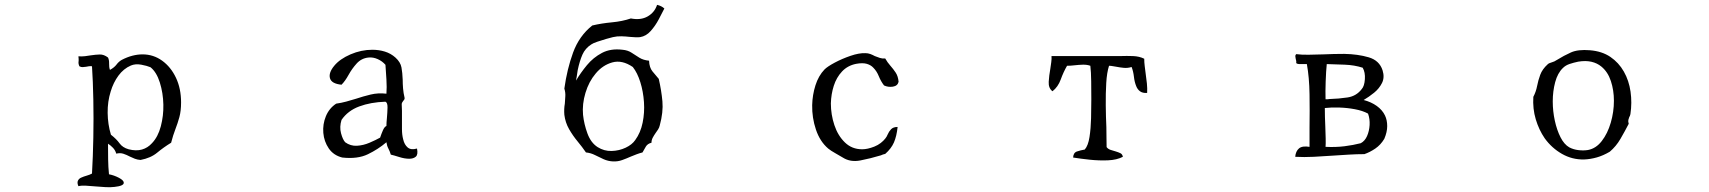

<svg xmlns="http://www.w3.org/2000/svg" viewBox="-20 -692 7040 791"><path d="M726 -270Q726 -235 719 -209.5Q712 -184 702.5 -159.5Q693 -135 685 -104Q654 -85 627.5 -63Q601 -41 559 -33Q546 -34 535.5 -38Q525 -42 515 -47Q502 -54 488.5 -58.5Q475 -63 459 -59Q455 -73 445.5 -83Q436 -93 425 -100Q425 -67 425.5 -35Q426 -3 429 26Q450 30 470 40.5Q490 51 490 61Q490 74 452 78Q436 80 415.5 79Q395 78 374 76Q353 74 334 73Q315 72 303 75Q297 61 301 52.5Q305 44 314 40Q325 35 337.5 31.5Q350 28 359 23Q363 -46 364.5 -125.5Q366 -205 364.5 -281.5Q363 -358 359 -419Q352 -420 346 -419Q340 -418 335 -417Q328 -416 321 -415.5Q314 -415 307 -419Q304 -426 303.5 -431Q303 -436 304 -441Q304 -445 304 -449.5Q304 -454 303 -460Q317 -459 330 -460.5Q343 -462 354 -464Q374 -467 391 -467.5Q408 -468 425 -455Q430 -445 429.5 -430Q429 -415 433 -404Q451 -414 460 -426Q469 -438 481 -445Q504 -457 525.5 -462.5Q547 -468 567 -468Q612 -468 648 -442Q684 -416 705 -371.5Q726 -327 726 -270ZM653 -261Q652 -309 638.5 -352Q625 -395 600 -415Q586 -421 562 -425.5Q538 -430 519 -422Q489 -409 468 -380.5Q447 -352 436 -315Q423 -274 423.5 -227Q424 -180 437 -137Q460 -119 472.5 -101.5Q485 -84 510 -77Q541 -69 565 -76Q589 -83 606 -102Q631 -128 642.5 -171.5Q654 -215 653 -261Z M1698 -80Q1703 -55 1693 -46.5Q1683 -38 1666 -38Q1647 -38 1625 -45Q1603 -52 1590 -55Q1586 -69 1580 -80Q1574 -91 1572 -106Q1538 -77 1495.5 -56.5Q1453 -36 1390 -43Q1354 -52 1334.5 -80.5Q1315 -109 1312 -144.5Q1309 -180 1322.5 -213Q1336 -246 1365 -265Q1386 -268 1406.5 -273.5Q1427 -279 1446 -285Q1476 -295 1507 -302.5Q1538 -310 1572 -306Q1574 -332 1572 -364.5Q1570 -397 1568 -425Q1555 -440 1536 -448.5Q1517 -457 1498 -455Q1469 -452 1449.5 -430.5Q1430 -409 1416 -383.5Q1402 -358 1387 -343Q1346 -347 1339.5 -369.5Q1333 -392 1357 -421Q1380 -449 1424 -468Q1468 -487 1514 -487Q1541 -487 1565.5 -479.5Q1590 -472 1609 -455Q1630 -436 1634 -414Q1638 -392 1639 -364Q1639 -347 1640.5 -328Q1642 -309 1647 -288Q1647 -284 1645 -281Q1643 -278 1641 -276Q1639 -273 1637 -270Q1635 -267 1635 -262Q1636 -250 1636 -235.5Q1636 -221 1636 -206Q1636 -183 1636 -160Q1636 -137 1641 -118Q1646 -96 1659.5 -84.5Q1673 -73 1698 -80ZM1572 -173Q1572 -179 1572.5 -188Q1573 -197 1574 -206Q1576 -228 1576.5 -248.5Q1577 -269 1568 -273Q1507 -271 1460 -253.5Q1413 -236 1387 -198Q1378 -169 1385 -143Q1392 -117 1402 -106Q1424 -90 1450.5 -91.5Q1477 -93 1502.5 -104Q1528 -115 1546 -125Q1551 -140 1557.5 -155Q1564 -170 1572 -173Z M2717 -657Q2708 -639 2694 -612.5Q2680 -586 2661 -564.5Q2642 -543 2617 -539Q2609 -538 2598 -538.5Q2587 -539 2575 -540Q2558 -542 2540 -542.5Q2522 -543 2505 -539Q2496 -537 2477 -531.5Q2458 -526 2440.5 -520Q2423 -514 2416 -509Q2391 -493 2379.5 -467Q2368 -441 2360 -403Q2359 -393 2356 -376.5Q2353 -360 2353 -360Q2372 -392 2398 -423.5Q2424 -455 2460 -474Q2496 -493 2545 -487Q2567 -485 2582.5 -474.5Q2598 -464 2614.5 -454Q2631 -444 2654 -442Q2655 -414 2668 -398Q2681 -382 2694 -367Q2705 -319 2709 -274.5Q2713 -230 2698 -175Q2696 -166 2691 -158.5Q2686 -151 2681 -144Q2674 -134 2669 -124.5Q2664 -115 2664 -104Q2648 -100 2641 -88.5Q2634 -77 2627 -64Q2615 -61 2603 -56.5Q2591 -52 2579 -47Q2561 -39 2543 -32.5Q2525 -26 2505 -27Q2485 -28 2467 -36Q2449 -44 2431.5 -53Q2414 -62 2394 -64Q2379 -86 2359.5 -109.5Q2340 -133 2324.5 -160Q2309 -187 2305 -219Q2304 -231 2304.5 -242.5Q2305 -254 2307 -265Q2308 -281 2309 -296Q2310 -311 2305 -327Q2316 -407 2341 -475.5Q2366 -544 2420 -587Q2458 -596 2501 -600Q2544 -604 2579 -616Q2620 -608 2648.5 -624.5Q2677 -641 2687 -672Q2705 -668 2717 -657ZM2597 -115Q2619 -145 2627.5 -186.5Q2636 -228 2633 -271.5Q2630 -315 2618 -353.5Q2606 -392 2587 -416Q2543 -446 2503 -435Q2463 -424 2434 -389Q2406 -356 2392 -309.5Q2378 -263 2382 -219Q2386 -181 2400 -142.5Q2414 -104 2442 -86Q2469 -69 2500 -70Q2531 -71 2557.5 -83.5Q2584 -96 2597 -115Z M3682 -355Q3678 -338 3658.5 -335Q3639 -332 3622 -340Q3609 -357 3600.5 -378Q3592 -399 3578 -413Q3568 -424 3551 -429Q3534 -434 3507 -429Q3472 -422 3449 -397.5Q3426 -373 3415 -338.5Q3404 -304 3403 -266Q3403 -220 3417.5 -176.5Q3432 -133 3461 -105Q3490 -77 3532 -77Q3554 -77 3582 -88Q3597 -94 3608.5 -103Q3620 -112 3627 -121Q3633 -128 3637.5 -139Q3642 -150 3651 -159.5Q3660 -169 3678 -169Q3674 -131 3663 -105.5Q3652 -80 3627 -58Q3622 -57 3617.5 -55.5Q3613 -54 3609 -52Q3566 -39 3524.5 -31Q3483 -23 3452 -43Q3439 -51 3421 -61Q3403 -71 3392 -80Q3358 -109 3341.5 -158Q3325 -207 3326 -259Q3327 -301 3339.5 -340.5Q3352 -380 3377 -406Q3389 -418 3419 -434Q3449 -450 3484 -462Q3519 -474 3545 -473Q3556 -473 3565.5 -469.5Q3575 -466 3584 -461Q3594 -457 3604.5 -453.5Q3615 -450 3627 -451Q3636 -435 3648 -421.5Q3660 -408 3670 -393Q3680 -378 3682 -355Z M4706 -309Q4687 -308 4676.5 -316Q4666 -324 4661 -337Q4654 -354 4651.5 -376Q4649 -398 4642 -416Q4626 -411 4610 -412.5Q4594 -414 4579 -417Q4571 -418 4564 -419.5Q4557 -421 4549 -421Q4540 -393 4537.5 -350Q4535 -307 4535.5 -258.5Q4536 -210 4538 -168Q4538 -143 4538.5 -122Q4539 -101 4539 -86Q4545 -78 4555.5 -74.5Q4566 -71 4577 -68Q4587 -65 4595.5 -61Q4604 -57 4606 -46Q4581 -33 4544.5 -31.5Q4508 -30 4470 -34Q4432 -38 4401 -43Q4402 -63 4417 -68Q4432 -73 4449 -76Q4463 -92 4468.5 -127.5Q4474 -163 4475 -205Q4476 -247 4476 -283Q4476 -318 4475.5 -357Q4475 -396 4472 -421Q4458 -426 4441 -425.5Q4424 -425 4407 -423Q4399 -422 4391 -421.5Q4383 -421 4376 -421Q4361 -395 4350 -364.5Q4339 -334 4316 -316Q4299 -329 4300.5 -355Q4302 -381 4307 -408Q4309 -422 4311 -436Q4313 -450 4312 -461Q4320 -461 4335.5 -461Q4351 -461 4370 -461Q4399 -461 4432.5 -461Q4466 -461 4497.5 -461Q4529 -461 4552 -461Q4575 -461 4583 -461Q4586 -461 4589 -461Q4592 -461 4595 -461Q4622 -462 4648 -461Q4674 -460 4694 -450Q4694 -435 4696 -419.5Q4698 -404 4700 -388Q4703 -368 4705 -348Q4707 -328 4706 -309Z M5686 -216Q5695 -197 5695 -172.5Q5695 -148 5683 -120Q5668 -95 5646 -80Q5624 -65 5601 -57Q5569 -57 5537 -55Q5505 -53 5474 -51Q5432 -48 5392.5 -46Q5353 -44 5316 -46Q5318 -69 5331.5 -80.5Q5345 -92 5375 -87Q5375 -106 5375 -126Q5375 -146 5375 -168Q5376 -234 5375 -303.5Q5374 -373 5364 -428Q5360 -428 5356.5 -428Q5353 -428 5349 -428Q5340 -428 5332.5 -428Q5325 -428 5320 -432Q5321 -437 5320 -441.5Q5319 -446 5318 -450Q5317 -455 5316.5 -460Q5316 -465 5320 -469Q5342 -466 5371 -466.5Q5400 -467 5432 -468Q5453 -469 5475 -469.5Q5497 -470 5518 -470Q5574 -469 5618.5 -456Q5663 -443 5676 -402Q5685 -373 5673.5 -350Q5662 -327 5641 -310Q5620 -293 5598 -280Q5629 -272 5652 -255.5Q5675 -239 5686 -216ZM5616 -224Q5594 -236 5562 -242Q5530 -248 5497 -249Q5464 -250 5438 -247Q5438 -230 5438.5 -210Q5439 -190 5440 -170Q5441 -144 5441.5 -121.5Q5442 -99 5441 -87Q5483 -85 5519 -89.5Q5555 -94 5586 -102Q5603 -111 5612 -131.5Q5621 -152 5622.5 -177Q5624 -202 5616 -224ZM5594 -413Q5560 -424 5520 -425.5Q5480 -427 5446 -428Q5443 -399 5441.5 -356.5Q5440 -314 5441 -283Q5445 -283 5449 -283Q5453 -283 5457 -284Q5495 -285 5531.5 -290.5Q5568 -296 5590 -325Q5601 -337 5603 -365.5Q5605 -394 5594 -413Z M6697 -222Q6696 -218 6695 -215Q6694 -212 6692 -209Q6690 -204 6688.5 -198Q6687 -192 6690 -182Q6674 -151 6656 -120Q6638 -89 6612 -67Q6585 -51 6558.5 -43.5Q6532 -36 6506 -35Q6457 -34 6415 -58Q6373 -82 6344 -122Q6320 -157 6307 -200.5Q6294 -244 6297 -293Q6308 -314 6312.5 -337.5Q6317 -361 6325.5 -384Q6334 -407 6356 -427Q6361 -432 6372.5 -435Q6384 -438 6394 -445Q6423 -463 6452 -476Q6481 -489 6530 -485Q6580 -481 6614.5 -457.5Q6649 -434 6670 -397Q6691 -360 6697.5 -314.5Q6704 -269 6697 -222ZM6629 -277Q6629 -320 6616.5 -358Q6604 -396 6577 -418Q6560 -432 6536.5 -437.5Q6513 -443 6482 -438Q6463 -434 6446.5 -428.5Q6430 -423 6419 -412Q6397 -391 6387 -353.5Q6377 -316 6377 -274Q6377 -234 6385.5 -195Q6394 -156 6409 -126.5Q6424 -97 6445 -85Q6462 -76 6483 -73.5Q6504 -71 6522 -74Q6555 -80 6579 -111Q6603 -142 6616 -186.5Q6629 -231 6629 -277Z"/></svg>

Font: Yuji Mai
Style: Regular
Weight: 400
Designer: Kataoka Yuji
Foundry: Kinuta Font Factory
Version: Version 3.002